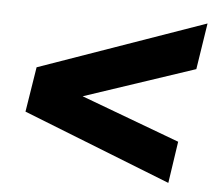

<svg xmlns="http://www.w3.org/2000/svg" viewBox="-42 -644 658 587"><g transform="rotate(5 287.0 -350.0)"><path d="M495 -102 41 -281 63 -419 572 -598 550 -456 211 -343 514 -230Z"/></g></svg>

Font: MuseoModerno
Style: Bold Italic
Weight: 700
Italic angle: -9°
Designer: Pablo Cosgaya, Héctor Gatti, Marcela Romero, and the Authors of The MuseoModerno Project.
Foundry: Omnibus-Type Team
Version: Version 1.003